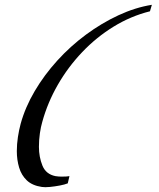

<svg xmlns="http://www.w3.org/2000/svg" viewBox="-20 -726 660 799"><path d="M154 52Q114 46 91.5 24.5Q69 3 59.5 -29Q50 -61 50 -97Q50 -126 54.5 -155.5Q59 -185 66 -211Q85 -280 124.5 -347Q164 -414 218.5 -474Q273 -534 338 -582Q403 -630 473 -662.5Q543 -695 612 -706L604 -679Q524 -659 452.5 -615Q381 -571 322 -509Q263 -447 220.5 -373Q178 -299 156 -219Q150 -199 146 -171.5Q142 -144 142 -115Q142 -73 156.5 -37Q171 -1 211 7Q218 8 224 8.5Q230 9 236 9Q247 9 255.5 8.5Q264 8 269 7L262 37Q250 42 229 46Q208 50 187.5 52Q167 54 154 52Z"/></svg>

Font: Playball
Style: Regular
Weight: 400
Designer: Robert E. Leuschke
Foundry: Robert E. Leuschke
Version: Version 1.010